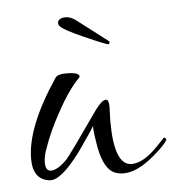

<svg xmlns="http://www.w3.org/2000/svg" viewBox="-37 -406 415 446"><g transform="rotate(-5 170.0 -183.0)"><path d="M61 4Q23 -1 23 -49Q23 -123 96 -232Q101 -240 121 -240Q152 -240 152 -230L151 -228Q139 -216 125.5 -197Q112 -178 98 -152Q74 -109 61 -71Q54 -53 54 -38Q54 -18 67 -18Q82 -18 104 -40Q112 -48 184 -151Q199 -171 208 -171Q215 -171 215 -154Q215 -145 214.5 -136.5Q214 -128 214 -120Q214 -17 255 -17Q282 -17 316 -52L334 -71Q337 -73 340 -67Q336 -56 305 -30Q266 3 234 3Q225 3 216 0Q189 -9 179 -63Q172 -103 173 -113Q167 -102 134 -55Q87 8 61 4ZM226 -299Q224 -297 170 -321Q120 -343 115 -352Q113 -354 113 -359Q113 -364 118.5 -367Q124 -370 131 -370Q143 -370 155 -361L227 -306L228 -305V-303Q228 -301 226 -299Z"/></g></svg>

Font: Lovers Quarrel
Style: Regular
Weight: 400
Designer: Robert E. Leuschke
Foundry: Robert E. Leuschke
Version: Version 1.010; ttfautohint (v1.8.3)